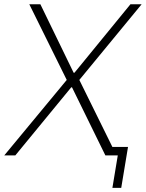

<svg xmlns="http://www.w3.org/2000/svg" viewBox="-59 -748 701 924"><path d="M135.3 -727.5 295.4 -397.9H299.3L568.8 -727.5H622.6L322.8 -363.3L502 0H448.2L287.6 -327.6H283.7L14.6 0H-38.6L262.2 -363.3L82 -727.5ZM481.9 156.2 507.8 0H460.4L467.3 -41H557.1L524.4 156.2Z"/></svg>

Font: Inter Display Extra Light
Style: Italic
Weight: 200
Italic angle: -9.39999°
Designer: Rasmus Andersson
Foundry: rsms
Version: Version 4.000;git-4fc901f